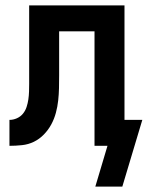

<svg xmlns="http://www.w3.org/2000/svg" viewBox="-20 -540 547 711"><path d="M333 151 378 0H330V-424H199V-261Q199 -237 198.5 -214Q198 -191 195.5 -168Q193 -145 187 -122.5Q181 -100 170 -79.5Q159 -59 142.5 -42Q126 -25 105.5 -15Q85 -5 61.5 -2.5Q38 0 15 0V-96Q29 -96 42.5 -102Q56 -108 65 -119Q74 -130 78.5 -144Q83 -158 85 -172Q87 -186 87.5 -200.5Q88 -215 88 -229V-520H441V-96H507L433 151Z"/></svg>

Font: Iosevka SS18
Style: Bold
Weight: 700
Monospace: yes
Designer: Belleve Invis
Foundry: Belleve Invis
Version: Version 25.1.1; ttfautohint (v1.8.4)